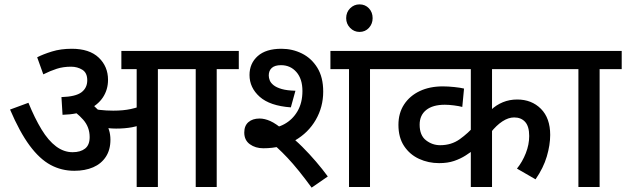

<svg xmlns="http://www.w3.org/2000/svg" viewBox="-20 -855 2863 878"><path d="M702 -539V0H605V-539H535V-622H803V-539ZM308 -632Q389 -632 431.5 -591.5Q474 -551 474 -490Q474 -445 450.5 -409.5Q427 -374 381 -353Q335 -332 266 -330L261 -411Q326 -413 352.5 -433Q379 -453 379 -488Q379 -522 356.5 -536Q334 -550 305 -550Q269 -550 239.5 -540.5Q210 -531 178 -515L150 -593Q177 -607 217.5 -619.5Q258 -632 308 -632ZM485 -216Q485 -170 464 -138Q443 -106 406 -90Q369 -74 320 -74Q261 -74 211 -101Q161 -128 115.5 -189.5Q70 -251 26 -354L110 -385Q139 -314 170 -263Q201 -212 236.5 -185.5Q272 -159 312 -159Q348 -159 369 -175.5Q390 -192 390 -228Q390 -274 360.5 -307.5Q331 -341 284 -370L349 -379L397 -382Q411 -370 427.5 -353.5Q444 -337 454 -320L460 -300Q472 -281 478.5 -260.5Q485 -240 485 -216ZM498 -349Q544 -349 578.5 -356.5Q613 -364 656 -381V-298Q617 -279 583.5 -273Q550 -267 511 -267Q494 -267 474 -269Q454 -271 436.5 -274.5Q419 -278 409 -281L372 -348L381 -362Q407 -356 436 -352.5Q465 -349 498 -349ZM971 -539V0H875V-539H788V-622H1072V-539Z M1672 -539V0H1576V-539H1491V-622H1773V-539ZM1184 -177Q1148 -177 1122.5 -195.5Q1097 -214 1097 -249Q1097 -280 1116 -296.5Q1135 -313 1167 -313Q1190 -313 1216 -301.5Q1242 -290 1281 -257L1294 -243Q1329 -217 1362 -184Q1395 -151 1425 -116Q1455 -81 1479 -48L1405 3Q1343 -82 1294.5 -133.5Q1246 -185 1204 -216L1196 -266Q1243 -267 1280.5 -287.5Q1318 -308 1340.5 -346.5Q1363 -385 1363 -439Q1363 -494 1335.5 -525.5Q1308 -557 1265 -557Q1237 -557 1223 -544.5Q1209 -532 1209 -510Q1209 -499 1213.5 -487.5Q1218 -476 1231 -465.5Q1244 -455 1268 -448Q1292 -441 1331 -440L1310 -364Q1214 -371 1167.5 -412.5Q1121 -454 1121 -512Q1121 -565 1158.5 -598.5Q1196 -632 1267 -632Q1317 -632 1360.5 -610.5Q1404 -589 1431 -545.5Q1458 -502 1458 -436Q1458 -366 1424 -307Q1390 -248 1328.5 -212.5Q1267 -177 1184 -177Z M1563 -772Q1563 -799 1581 -817Q1599 -835 1624 -835Q1650 -835 1667 -817Q1684 -799 1684 -772Q1684 -746 1667 -727.5Q1650 -709 1624 -709Q1599 -709 1581 -727.5Q1563 -746 1563 -772Z M2554 -539H2230V-336L2225 -352Q2249 -375 2279.5 -387.5Q2310 -400 2345 -400Q2411 -400 2453.5 -357.5Q2496 -315 2496 -238Q2496 -192 2480.5 -139.5Q2465 -87 2429 -35L2344 -84Q2369 -115 2384.5 -154.5Q2400 -194 2400 -233Q2400 -277 2381.5 -297.5Q2363 -318 2331 -318Q2305 -318 2277.5 -300Q2250 -282 2224 -249L2230 -272V0H2133V-203L2153 -175Q2134 -160 2110 -144.5Q2086 -129 2056.5 -119Q2027 -109 1988 -109Q1939 -109 1896.5 -128.5Q1854 -148 1828 -187Q1802 -226 1802 -284Q1802 -338 1828 -377.5Q1854 -417 1899.5 -438.5Q1945 -460 2005 -460Q2029 -460 2057.5 -457Q2086 -454 2102 -450L2094 -366Q2079 -370 2056 -373Q2033 -376 2014 -376Q1959 -376 1929 -352Q1899 -328 1899 -285Q1899 -236 1928 -213.5Q1957 -191 1993 -191Q2044 -191 2082.5 -218.5Q2121 -246 2152 -282L2133 -218V-539H1759V-622H2554Z M2722 -539V0H2625V-539H2539V-622H2823V-539Z"/></svg>

Font: Noto Sans Devanagari Medium
Style: Regular
Weight: 500
Version: Version 2.003